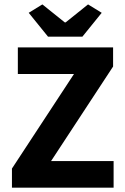

<svg xmlns="http://www.w3.org/2000/svg" viewBox="-20 -872 581 892"><path d="M35.5 0V-88.9L323.7 -528.2H62.9V-651.8H505.4V-562.9L217.2 -123.6H507.8V0ZM203 -701.8 113.4 -812.5 176.8 -851.5 280.9 -768H284.9L389.1 -851.5L452.5 -812.5L362.9 -701.8Z"/></svg>

Font: Source Sans Variable
Style: Regular
Weight: 200
Designer: Paul D. Hunt
Foundry: Adobe Systems Incorporated
Version: Version 3.006;hotconv 1.0.111;makeotfexe 2.5.65597